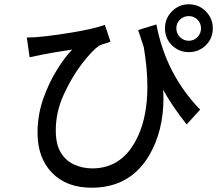

<svg xmlns="http://www.w3.org/2000/svg" viewBox="-20 -830 1040 895"><path d="M860 -587Q814 -587 781.5 -619Q749 -651 749 -698Q749 -744 781.5 -777Q814 -810 860 -810Q907 -810 939.5 -777Q972 -744 972 -698Q972 -651 939.5 -619Q907 -587 860 -587ZM860 -640Q884 -640 900.5 -657Q917 -674 917 -698Q917 -722 900.5 -738.5Q884 -755 860 -755Q836 -755 819 -738.5Q802 -722 802 -698Q802 -674 819 -657Q836 -640 860 -640ZM407 45Q290 45 222.5 -24.5Q155 -94 155 -211Q155 -294 181.5 -369.5Q208 -445 247 -507Q286 -569 317 -599Q224 -585 175 -575L118 -563L105 -655Q176 -655 324 -680Q418 -696 469 -714L495 -636Q484 -631 473 -628Q455 -623 442 -617Q409 -594 362.5 -533.5Q316 -473 278 -391Q240 -309 240 -222Q240 -158 263 -119.5Q286 -81 325.5 -63Q365 -45 410 -45Q555 -45 624 -197Q667 -291 667 -426Q667 -511 650 -611Q634 -658 624 -690L709 -716Q753 -484 913 -319L850 -250Q784 -333 740 -412Q742 -394 742 -373Q742 -219 675 -105Q586 45 407 45Z"/></svg>

Font: LXGW 975 Gothic SC
Style: Regular
Weight: 400
Version: Version 2.01;February 25, 2021